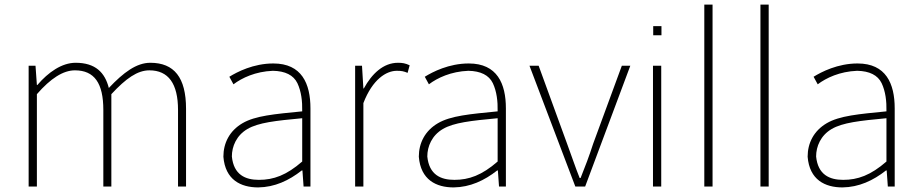

<svg xmlns="http://www.w3.org/2000/svg" viewBox="-20 -814 4015 838"><path d="M105 0H141V-403C201 -472 256 -507 307 -507C392 -507 431 -451 431 -334V0H466V-403C530 -472 580 -507 632 -507C715 -507 757 -449 757 -334V0H792V-339C792 -476 740 -540 636 -540C576 -540 519 -498 455 -430C438 -497 397 -540 310 -540C250 -540 191 -499 143 -443H141L135 -527H105Z M1107 4C1179 3 1241 -26 1297 -70H1300L1305 0H1335V-341C1335 -449 1297 -537 1173 -537C1086 -537 1015 -500 981 -479L999 -446C1036 -474 1095 -502 1171 -505C1225 -504 1261 -486 1278 -451C1295 -415 1300 -372 1299 -328C1178 -316 1094 -309 1038 -276C982 -243 955 -190 955 -130C963 -29 1031 4 1107 4ZM1110 -29C1051 -29 1000 -51 992 -131C992 -175 1012 -223 1060 -251C1108 -279 1182 -287 1299 -298V-109C1230 -49 1174 -29 1110 -29Z M1530 0H1566V-364C1606 -468 1666 -505 1712 -505C1733 -505 1742 -503 1759 -496L1768 -529C1749 -538 1736 -540 1717 -540C1653 -540 1603 -492 1568 -428H1566L1560 -527H1530Z M1960 4C2032 3 2094 -26 2150 -70H2153L2158 0H2188V-341C2188 -449 2150 -537 2026 -537C1939 -537 1868 -500 1834 -479L1852 -446C1889 -474 1948 -502 2024 -505C2078 -504 2114 -486 2131 -451C2148 -415 2153 -372 2152 -328C2031 -316 1947 -309 1891 -276C1835 -243 1808 -190 1808 -130C1816 -29 1884 4 1960 4ZM1963 -29C1904 -29 1853 -51 1845 -131C1845 -175 1865 -223 1913 -251C1961 -279 2035 -287 2152 -298V-109C2083 -49 2027 -29 1963 -29Z M2491 0H2534L2731 -527H2694L2569 -187C2552 -134 2533 -84 2514 -37H2510C2491 -84 2474 -136 2455 -187L2331 -527H2291Z M2867 -700H2831V-660H2867ZM2830 0H2866V-527H2830Z M3090 0V-794H3054V0Z M3335 0V-794H3299V0Z M3657 4C3729 3 3791 -26 3847 -70H3850L3855 0H3885V-341C3885 -449 3847 -537 3723 -537C3636 -537 3565 -500 3531 -479L3549 -446C3586 -474 3645 -502 3721 -505C3775 -504 3811 -486 3828 -451C3845 -415 3850 -372 3849 -328C3728 -316 3644 -309 3588 -276C3532 -243 3505 -190 3505 -130C3513 -29 3581 4 3657 4ZM3660 -29C3601 -29 3550 -51 3542 -131C3542 -175 3562 -223 3610 -251C3658 -279 3732 -287 3849 -298V-109C3780 -49 3724 -29 3660 -29Z"/></svg>

Font: SSpoqa Han Sans Neo Thin
Style: Regular
Weight: 100
Designer: [Spoqa Han Sans Neo] Dong-huui Kim  Younghwa Kang  Yujin Lee  [Noto Sans] Ryoko NISHIZUKA  (kana & ideographs); Paul D. 
Foundry: Spoqa (http://www.spoqa-han-sans.com)
Version: Version 1.000